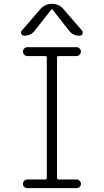

<svg xmlns="http://www.w3.org/2000/svg" viewBox="-20 -975 540 995"><path d="M105.5 -790Q95.7 -790 90.8 -798.8Q85.9 -807.6 92.8 -816.4L187.5 -925.8Q211.9 -955.1 249.5 -955.1Q287.1 -955.1 310.5 -925.8L405.3 -816.4Q411.1 -808.6 407.2 -799.3Q403.3 -790 392.6 -790Q357.4 -790 337.9 -816.4L251 -926.8Q250 -927.7 249 -927.7L247.1 -926.8L160.2 -816.4Q140.6 -790 105.5 -790ZM284.2 -684.6Q275.4 -684.6 275.4 -675.8V-53.7Q275.4 -44.9 284.2 -44.9H377Q385.7 -44.9 392.6 -38.1Q399.4 -31.2 399.4 -22Q399.4 -12.7 392.6 -6.3Q385.7 0 377 0H121.1Q112.3 0 105.5 -6.3Q98.6 -12.7 98.6 -22Q98.6 -31.2 105.5 -38.1Q112.3 -44.9 121.1 -44.9H213.9Q222.7 -44.9 222.7 -53.7V-675.8Q222.7 -684.6 213.9 -684.6H121.1Q112.3 -684.6 105.5 -691.9Q98.6 -699.2 98.6 -708Q98.6 -716.8 105.5 -723.6Q112.3 -730.5 121.1 -730.5H377Q385.7 -730.5 392.6 -723.6Q399.4 -716.8 399.4 -708Q399.4 -699.2 392.6 -691.9Q385.7 -684.6 377 -684.6Z"/></svg>

Font: Rounded-X Mgen+ 1m light
Style: Regular
Weight: 200
Designer: [Source Han Sans]
Ryoko NISHIZUKA  (kana & ideographs); Paul D. Hunt (Latin, Greek & Cyrillic); Wenlong ZHANG  (bopomofo
Version: Version 1.059.20150602